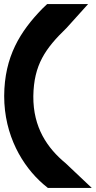

<svg xmlns="http://www.w3.org/2000/svg" viewBox="-32 -748 470 942"><path d="M175.2 -705 199.3 -728H400.2L294.8 -611C190.2 -510 133.8 -430 131.5 -276C130.3 -122 200.5 -21 290.2 53L418.2 174H202.8L179.8 155C78.5 67 -11.5 -83 -11.5 -277C-10.5 -471 67.5 -594 175.2 -705Z"/></svg>

Font: Nordica Plus
Style: NordicaClassicRgExt
Weight: 500
Version: Version 1.01